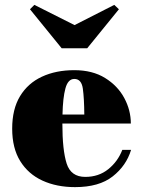

<svg xmlns="http://www.w3.org/2000/svg" viewBox="-20 -758 587 788"><path d="M286 -655 449 -738 468 -720 338 -560H233L103 -720L121 -738ZM518 -143Q498.5 -78 442.5 -34Q386.5 10 288 10Q212.5 10 154.2 -16.8Q96 -43.5 63 -96.8Q30 -150 30 -230Q30 -310 62.2 -363.2Q94.5 -416.5 152 -443.2Q209.5 -470 285 -470Q359.5 -470 411.2 -438Q463 -406 490 -355.8Q517 -305.5 517 -251H236V-250Q236 -142 253.5 -87Q271 -32 330 -32Q385 -32 424.2 -63.5Q463.5 -95 482 -143ZM285 -434Q259 -434 248.5 -395.2Q238 -356.5 236.5 -288H326Q325.5 -354 320 -394Q314.5 -434 285 -434Z"/></svg>

Font: Bodoni* 06pt Fatface
Style: Regular
Weight: 900
Version: Version 2.3